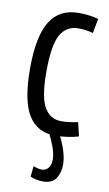

<svg xmlns="http://www.w3.org/2000/svg" viewBox="-87 -590 483 854"><g transform="rotate(10 154.0 -163.0)"><path d="M27 -264Q27 -411 69 -478.5Q111 -546 198 -546Q220 -546 244.5 -543Q269 -540 287 -534L275 -469Q241 -478 208 -478Q154 -478 127.5 -430.5Q101 -383 101 -262Q101 -149 127.5 -103.5Q154 -58 204 -58Q221 -58 241.5 -60.5Q262 -63 279 -67L294 -5Q275 1 245 5.5Q215 10 189 10Q107 10 67 -55.5Q27 -121 27 -264ZM118 160Q140 169 156 169Q174 169 185.5 155Q197 141 197 116Q197 93 186 62Q175 31 158 -2H205Q221 26 233.5 63Q246 100 246 130Q246 167 229 193.5Q212 220 170 220Q157 220 142.5 217.5Q128 215 113 208Z"/></g></svg>

Font: Georama Condensed
Style: Regular
Weight: 400
Width: 3
Designer: Jean-Baptiste Levee
Foundry: Production Type
Version: Version 1.000